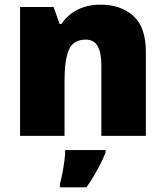

<svg xmlns="http://www.w3.org/2000/svg" viewBox="-20 -583 710 824"><path d="M412 -563Q498 -563 552 -515Q606 -467 606 -360V0H415V-302Q415 -357 399 -385Q383 -413 348 -413Q294 -413 275.5 -369Q257 -325 257 -242V0H66V-553H210L236 -480H243Q261 -506 285.5 -524.5Q310 -543 341.5 -553Q373 -563 412 -563ZM433 72Q422 99 410 122.5Q398 146 384 170Q370 194 351 221H237V207Q243 186 248 159Q253 132 256.5 106Q260 80 260 61H433Z"/></svg>

Font: Noto Sans Thai Black
Style: Regular
Weight: 900
Version: Version 2.001